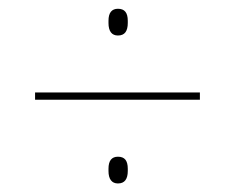

<svg xmlns="http://www.w3.org/2000/svg" viewBox="-20 -532 536 438"><path d="M60 -304.5V-321H436V-304.5ZM249 -113.5Q238.5 -113.5 233 -120.8Q227.5 -128 227.5 -142V-147Q227.5 -161 233 -167.8Q238.5 -174.5 249 -174.5Q260.5 -174.5 266 -167.8Q271.5 -161 271.5 -147V-142Q271.5 -128 266 -120.8Q260.5 -113.5 249 -113.5ZM249 -451Q238.5 -451 233 -458.2Q227.5 -465.5 227.5 -479.5V-484.5Q227.5 -498.5 233 -505.2Q238.5 -512 249 -512Q260.5 -512 266 -505.2Q271.5 -498.5 271.5 -484.5V-479.5Q271.5 -465.5 266 -458.2Q260.5 -451 249 -451Z"/></svg>

Font: Anek Latin Thin
Style: Regular
Weight: 250
Designer: Yesha Goshar
Foundry: Ek Type
Version: Version 1.003